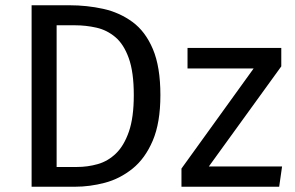

<svg xmlns="http://www.w3.org/2000/svg" viewBox="-20 -709 1121 729"><path d="M100 -689H244Q310 -689 371.5 -675.5Q433 -662 482.5 -626Q532 -590 560.5 -522.5Q589 -455 589 -348Q589 -243 560 -175Q531 -107 483 -68.5Q435 -30 378 -15Q321 0 265 0H100ZM265 -613H195V-75H272Q313 -75 351.5 -86Q390 -97 420.5 -126.5Q451 -156 469.5 -209.5Q488 -263 488 -348Q488 -435 469 -488Q450 -541 418 -568Q386 -595 346 -604Q306 -613 265 -613ZM692 -527H1048V-457L773 -77H1051L1040 0H669V-69L943 -449H692Z"/></svg>

Font: Fira Sans Variable
Style: Regular
Weight: 400
Designer: Carrois Corporate & Edenspiekermann AG
Foundry: Carrois Corporate GbR & Edenspiekermann AG
Version: Version 4.202